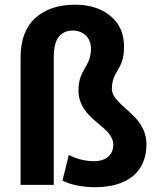

<svg xmlns="http://www.w3.org/2000/svg" viewBox="-20 -781 672 811"><path d="M207 -536.6C207 -579.1 214.4 -609.4 229 -626.5C243.2 -643.6 262.7 -651.9 287.6 -651.9C332 -651.9 364.3 -622.1 364.3 -575.2C364.3 -498.5 311.5 -487.8 311.5 -399.9C311.5 -272.5 458.5 -251.5 458.5 -169.4C458.5 -127.9 428.7 -100.1 377.4 -100.1C331.1 -100.1 291.5 -115.2 270.5 -126.5L244.1 -18.6C257.3 -10.3 277.3 -3.9 303.7 2C329.6 7.3 355.5 9.8 380.4 9.8C520.5 9.8 598.6 -56.2 598.6 -171.9C598.6 -220.7 576.7 -257.8 547.9 -287.6C503.9 -332.5 452.6 -364.3 452.6 -405.3C452.6 -483.4 503.9 -483.4 503.9 -582.5C503.9 -622.1 494.6 -655.3 476.1 -681.6C439 -734.4 374 -761.2 298.3 -761.2C227.1 -761.2 170.9 -742.7 129.4 -705.1C87.9 -667.5 66.9 -612.3 66.9 -538.6V0H207Z"/></svg>

Font: Vazirmatn
Style: Bold
Weight: 700
Designer: Saber Rastikerdar
Foundry: Saber Rastikerdar
Version: Version 33.003